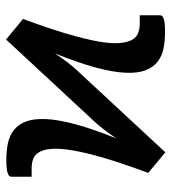

<svg xmlns="http://www.w3.org/2000/svg" viewBox="14 -572 566 634"><g transform="rotate(90 297.0 -255.0)"><path d="M563.5 -76.5V-9Q563.5 -1 550.5 3Q537.5 7 507.5 7Q478 7 452.8 1.8Q427.5 -3.5 409.2 -18Q391 -32.5 381.2 -57.8Q371.5 -83 373.2 -123.5Q375 -164 390.2 -221Q405.5 -278 437 -356Q422 -334 407.5 -315Q393 -296 381 -283.5L110.5 8L42.5 -48Q73.5 -131.5 91.5 -192.8Q109.5 -254 117 -296.8Q124.5 -339.5 122.2 -366.2Q120 -393 111.5 -408Q103 -423 88.8 -428.2Q74.5 -433.5 58 -433.5H30.5V-501Q30.5 -509 43.2 -513Q56 -517 86 -517Q115 -517 140.5 -511.8Q166 -506.5 184.2 -492Q202.5 -477.5 212.2 -452.2Q222 -427 220.2 -386.5Q218.5 -346 203.2 -288.8Q188 -231.5 156.5 -153.5Q171.5 -176 186 -195Q200.5 -214 212.5 -226.5L483 -518L551 -461.5Q520 -378 502 -317Q484 -256 476.8 -213Q469.5 -170 471.5 -143.5Q473.5 -117 482 -102Q490.5 -87 504.5 -81.8Q518.5 -76.5 535.5 -76.5Z"/></g></svg>

Font: Lato 2
Style: Regular
Weight: 600
Designer: Lukasz Dziedzic with Adam Twardoch and Botio Nikoltchev
Foundry: tyPoland Lukasz Dziedzic
Version: Version 2.015; 2015-08-06; http://www.latofonts.com/